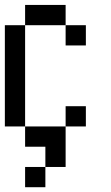

<svg xmlns="http://www.w3.org/2000/svg" viewBox="-20 -687 457 790"><path d="M0 -166.7V-583.3H83.3V-166.7ZM83.3 -166.7H250V0H166.7V-83.3H83.3ZM83.3 83.3V0H166.7V83.3ZM83.3 -583.3V-666.7H250V-583.3ZM250 -166.7V-250H333.3V-166.7ZM250 -583.3H333.3V-500H250Z"/></svg>

Font: Galmuri11 Condensed
Style: Regular
Weight: 400
Width: 3
Designer: Lee Minseo (quiple)
Version: Version 2.399;hotconv 1.1.1;makeotfexe 2.6.0 DEVELOPMENT